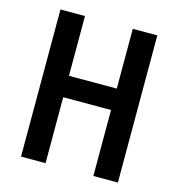

<svg xmlns="http://www.w3.org/2000/svg" viewBox="-106 -807 837 900"><g transform="rotate(15 312.0 -357.0)"><path d="M547 0V-714H428V-424H196V-714H77V0H196V-320H428V0Z"/></g></svg>

Font: Noto Sans Sinhala UI Condensed SemiBold
Style: Regular
Weight: 600
Width: 3
Designer: Jelle Bosma - Monotype Design Team
Foundry: Monotype Imaging Inc.
Version: Version 2.006